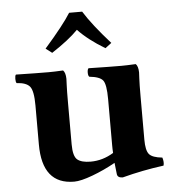

<svg xmlns="http://www.w3.org/2000/svg" viewBox="-50 -709 698 766"><g transform="rotate(-5 299.0 -326.5)"><path d="M307.1 -663.1Q341.3 -607.9 412.1 -528.8L387.2 -509.8Q320.3 -549.8 279.8 -592.8Q242.7 -554.7 173.8 -509.8L148.9 -528.8Q226.1 -616.7 254.9 -663.1ZM509.8 -132.8Q509.8 -89.8 522.5 -74.5Q535.2 -59.1 575.2 -55.2Q581.1 -36.1 577.1 -22.9Q492.2 -11.7 411.1 9.8Q389.2 9.8 388.2 -6.8Q385.7 -25.9 383.3 -50.8Q337.9 -25.4 290.5 -7.8Q243.2 9.8 216.8 9.8Q88.9 9.8 88.9 -149.9V-306.2Q88.9 -365.2 74.5 -382.6Q60.1 -399.9 22 -401.9Q18.1 -405.8 18.1 -418.9Q18.1 -432.1 22 -436Q107.9 -434.1 153.8 -434.1Q174.8 -434.1 210.9 -436Q220.7 -426.3 221.2 -401.9Q221.2 -397.9 220.2 -377Q219.2 -356 219.2 -306.2V-139.2Q219.2 -91.3 236.1 -77.6Q252.9 -64 289.1 -64Q337.4 -64 380.9 -90.8Q380.4 -98.6 380.1 -106.2Q379.9 -113.8 379.9 -120.6V-306.2Q379.9 -366.2 366.9 -382.1Q354 -397.9 313 -401.9Q308.1 -405.8 308.1 -418.9Q308.1 -432.1 313 -436Q398.9 -434.1 444.8 -434.1Q463.9 -434.1 502 -436Q511.7 -426.3 512.2 -401.9Q512.2 -397.9 511 -377Q509.8 -356 509.8 -306.2Z"/></g></svg>

Font: Linux Libertine
Style: Bold
Weight: 700
Designer: Philipp H. Poll
Foundry: Philipp H. Poll
Version: Version 5.0.3